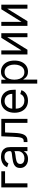

<svg xmlns="http://www.w3.org/2000/svg" viewBox="1586 -2179 797 4009"><g transform="rotate(-90 1984.5 -174.5)"><path d="M413.4 -545.5V-467.3H160.5V0H76.7V-545.5Z M667.6 12.8Q615.8 12.8 573.5 -6.9Q531.2 -26.6 506.4 -64.1Q481.5 -101.6 481.5 -154.8Q481.5 -201.7 500 -231Q518.5 -260.3 549.4 -277Q580.3 -293.7 617.7 -302Q655.2 -310.4 693.2 -315.3Q742.9 -321.7 774 -325.1Q805 -328.5 819.4 -336.6Q833.8 -344.8 833.8 -365.1V-367.9Q833.8 -420.5 805.2 -449.6Q776.6 -478.7 718.8 -478.7Q658.7 -478.7 624.6 -452.4Q590.6 -426.1 576.7 -396.3L497.2 -424.7Q518.5 -474.4 554.2 -502.3Q589.8 -530.2 632.3 -541.4Q674.7 -552.6 715.9 -552.6Q742.2 -552.6 776.5 -546.3Q810.7 -540.1 842.9 -521Q875 -501.8 896.3 -463.1Q917.6 -424.4 917.6 -359.4V0H833.8V-73.9H829.5Q821 -56.1 801.1 -35.9Q781.2 -15.6 748.2 -1.4Q715.2 12.8 667.6 12.8ZM680.4 -62.5Q730.1 -62.5 764.4 -82Q798.7 -101.6 816.2 -132.5Q833.8 -163.4 833.8 -197.4V-274.1Q828.5 -267.8 810.5 -262.6Q792.6 -257.5 769.4 -253.7Q746.1 -250 724.3 -247.3Q702.4 -244.7 688.9 -242.9Q656.2 -238.6 628 -229.2Q599.8 -219.8 582.6 -201.2Q565.3 -182.5 565.3 -150.6Q565.3 -106.9 597.8 -84.7Q630.3 -62.5 680.4 -62.5Z M1022.7 0V-78.1H1042.6Q1067.1 -78.1 1083.5 -87.9Q1099.8 -97.7 1109.9 -122.3Q1120 -147 1125.5 -191.2Q1131 -235.4 1133.5 -304L1143.5 -545.5H1507.1V0H1423.3V-467.3H1223L1214.5 -272.7Q1211.6 -205.6 1202.6 -154.7Q1193.5 -103.7 1175.2 -69.2Q1157 -34.8 1126.8 -17.4Q1096.6 0 1051.1 0Z M1889.2 11.4Q1810.4 11.4 1753.4 -23.6Q1696.4 -58.6 1665.7 -121.6Q1634.9 -184.7 1634.9 -268.5Q1634.9 -352.3 1665.7 -416.4Q1696.4 -480.5 1751.6 -516.5Q1806.8 -552.6 1880.7 -552.6Q1923.3 -552.6 1964.8 -538.4Q2006.4 -524.1 2040.5 -492.4Q2074.6 -460.6 2094.8 -408.4Q2115.1 -356.2 2115.1 -279.8V-244.3H1694.6V-316.8H2029.8Q2029.8 -362.9 2011.5 -399.1Q1993.3 -435.4 1959.7 -456.3Q1926.1 -477.3 1880.7 -477.3Q1830.6 -477.3 1794.2 -452.6Q1757.8 -427.9 1738.3 -388.5Q1718.8 -349.1 1718.8 -304V-255.7Q1718.8 -193.9 1740.2 -151.1Q1761.7 -108.3 1800.1 -86.1Q1838.4 -63.9 1889.2 -63.9Q1922.2 -63.9 1949 -73.3Q1975.9 -82.7 1995.4 -101.7Q2014.9 -120.7 2025.6 -149.1L2106.5 -126.4Q2093.8 -85.2 2063.6 -54.2Q2033.4 -23.1 1989 -5.9Q1944.6 11.4 1889.2 11.4Z M2242.9 204.5V-545.5H2323.9V-458.8H2333.8Q2343 -473 2359.6 -495.2Q2376.1 -517.4 2407.1 -535Q2438.2 -552.6 2491.5 -552.6Q2560.4 -552.6 2612.9 -518.1Q2665.5 -483.7 2695 -420.5Q2724.4 -357.2 2724.4 -271.3Q2724.4 -184.7 2695 -121.3Q2665.5 -57.9 2613.3 -23.3Q2561.1 11.4 2492.9 11.4Q2440.3 11.4 2408.7 -6.2Q2377.1 -23.8 2360.1 -46.3Q2343 -68.9 2333.8 -83.8H2326.7V204.5ZM2325.3 -272.7Q2325.3 -210.9 2343.4 -163.9Q2361.5 -116.8 2396.3 -90.4Q2431.1 -63.9 2481.5 -63.9Q2534.1 -63.9 2569.4 -91.8Q2604.8 -119.7 2622.7 -167.1Q2640.6 -214.5 2640.6 -272.7Q2640.6 -330.3 2623 -376.6Q2605.5 -422.9 2570.1 -450.1Q2534.8 -477.3 2481.5 -477.3Q2430.4 -477.3 2395.6 -451.5Q2360.8 -425.8 2343 -379.8Q2325.3 -333.8 2325.3 -272.7Z M2936.1 -123.6 3198.9 -545.5H3295.5V0H3211.6V-421.9L2950.3 0H2852.3V-545.5H2936.1Z M3532.7 -123.6 3795.5 -545.5H3892V0H3808.2V-421.9L3546.9 0H3448.9V-545.5H3532.7Z"/></g></svg>

Font: InterMG
Style: Regular
Weight: 400
Designer: Rasmus Andersson
Foundry: rsms
Version: Version 3.019;December 26, 2023;FontCreator 15.0.0.2955 64-b